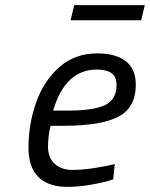

<svg xmlns="http://www.w3.org/2000/svg" viewBox="-20 -718 584 748"><path d="M91 -142Q91 -234 120.5 -318Q150 -402 210.5 -456Q271 -510 360 -510Q430 -510 469.5 -480Q509 -450 509 -388Q509 -299 441.5 -263.5Q374 -228 229 -228H177Q167 -186 167 -147Q167 -104 193 -80Q219 -56 262 -56Q299 -56 346 -63Q393 -70 427 -79L421 -19Q388 -8 338 1Q288 10 242 10Q169 10 130 -28Q91 -66 91 -142ZM242 -287Q344 -287 389 -308.5Q434 -330 434 -387Q434 -419 414.5 -433Q395 -447 357 -447Q234 -447 187 -287ZM269 -698H544L530 -639H255Z"/></svg>

Font: Cairo
Style: Italic
Weight: 400
Italic angle: -13°
Designer: Mohamed Gaber, Accademia di Belle Arti di Urbino and others
Foundry: Kief Type Foundry, Accademia di Belle Arti di Urbino and others
Version: Version 3.011